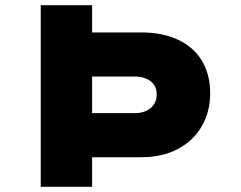

<svg xmlns="http://www.w3.org/2000/svg" viewBox="-20 -720 929 740"><path d="M137 0V-700H335V-595H524Q605 -595 665 -567.5Q725 -540 757.5 -487Q790 -434 790 -360Q790 -289 757.5 -233Q725 -177 665 -145.5Q605 -114 524 -114H335V0ZM335 -284H500Q524 -284 543 -292.5Q562 -301 573 -317.5Q584 -334 584 -356Q584 -379 573 -394Q562 -409 543 -417Q524 -425 500 -425H335Z"/></svg>

Font: Lexend Mega ExtraBold
Style: Regular
Weight: 800
Designer: Bonnie Shaver-Troup, Thomas Jockin
Foundry: Lexend
Version: Version 1.007